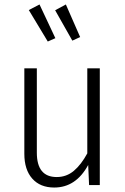

<svg xmlns="http://www.w3.org/2000/svg" viewBox="-20 -829 561 860"><path d="M427 0H379L375 -90Q320 11 223 11Q160 11 124.5 -29Q89 -69 89 -140V-523H145V-145Q145 -36 234 -36Q278 -36 311 -64Q344 -92 371 -142V-523H427ZM228 -658 194 -643 109 -784 157 -809ZM339 -663 304 -647 227 -783 275 -809Z"/></svg>

Font: Fira Sans Condensed Light
Style: Regular
Weight: 300
Width: 3
Designer: bBox Type GmbH & Carrois Corporate GbR & Edenspiekermann AG
Foundry: bBox Type GmbH & Carrois Corporate GbR & Edenspiekermann AG
Version: Version 4.301